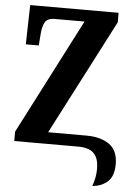

<svg xmlns="http://www.w3.org/2000/svg" viewBox="-60 -759 700 1002"><g transform="rotate(5 289.5 -258.0)"><path d="M462 198Q469 181 474 157Q479 133 479 110Q479 64 464.5 40.5Q450 17 426 8.5Q402 0 372 0H36V-49L347 -653H192Q151 -653 138.5 -628Q126 -603 124 -562L120 -508H52L57 -714H520V-664L208 -61H409Q484 -61 529 -29Q574 3 574 74Q574 138 541.5 166.5Q509 195 462 198Z"/></g></svg>

Font: Noto Serif ExtraCondensed ExtraBold
Style: Regular
Weight: 800
Width: 2
Designer: Monotype Design Team
Foundry: Monotype Imaging Inc.
Version: Version 2.013; ttfautohint (v1.8.4.7-5d5b)